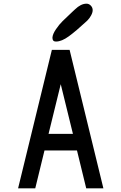

<svg xmlns="http://www.w3.org/2000/svg" viewBox="-20 -1020 658 1040"><path d="M284 -795H282Q264 -795 264 -816Q265 -835 283 -861.5Q301 -888 319.5 -906Q338 -924 373 -957Q377 -961 380 -963.5Q383 -966 386 -969Q418 -1000 448 -1000H449Q462 -1000 472 -989.5Q482 -979 482 -965Q482 -952 473.5 -936.5Q465 -921 456 -912L448 -904Q392 -852 353 -823.5Q314 -795 284 -795ZM78 0 261 -750H357L540 0H447L397 -205H221L171 0ZM243 -295H375L309 -564Z"/></svg>

Font: Hermit
Style: Regular
Weight: 400
Designer: Pablo Caro
Version: Version 2.000;PS 002.000;hotconv 1.0.88;makeotf.lib2.5.64775